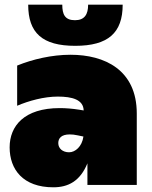

<svg xmlns="http://www.w3.org/2000/svg" viewBox="-20 -787 647 817"><path d="M352 0H562V-304C562 -490 425 -554 280 -554C201 -554 119 -535 53 -508V-337C102 -358 167 -376 226 -376C287 -376 335 -363 336 -317L318 -320C287 -325 259 -327 234 -327C83 -327 21 -251 21 -160C21 -66 78 10 207 10C270 10 321 -16 352 -92ZM300 -592C440 -592 502 -647 502 -767H355C355 -726 340 -701 299 -701C256 -701 245 -726 245 -767H100C100 -647 160 -592 300 -592ZM228 -178C228 -198 240 -215 277 -215C286 -215 298 -214 311 -211L335 -206C329 -163 300 -139 274 -139C247 -139 228 -155 228 -178Z"/></svg>

Font: Chess Sans Black
Style: Regular
Weight: 900
Designer: Wolf Bōese
Foundry: Wolf Bōese
Version: Version 7.223;Glyphs 3.3 (3306)